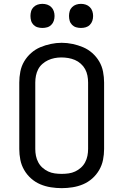

<svg xmlns="http://www.w3.org/2000/svg" viewBox="-20 -968 640 996"><path d="M300 8Q272 8 243.5 3.5Q215 -1 189 -12Q163 -23 141.5 -42Q120 -61 105.5 -86Q91 -111 85.5 -139Q80 -167 80 -195V-540Q80 -568 85.5 -596.5Q91 -625 105.5 -649.5Q120 -674 141.5 -693Q163 -712 189 -723Q215 -734 243.5 -740Q272 -746 300 -746Q328 -746 356.5 -740Q385 -734 411 -723Q437 -712 458.5 -693Q480 -674 494.5 -649.5Q509 -625 514.5 -596.5Q520 -568 520 -540V-195Q520 -167 514.5 -139Q509 -111 494.5 -86Q480 -61 458.5 -42Q437 -23 411 -12Q385 -1 356.5 3.5Q328 8 300 8ZM300 -66Q318 -66 336 -68.5Q354 -71 370 -78.5Q386 -86 399.5 -98Q413 -110 421.5 -126Q430 -142 433.5 -159.5Q437 -177 437 -195V-540Q437 -558 433.5 -576Q430 -594 421.5 -609.5Q413 -625 399 -637.5Q385 -650 368.5 -657Q352 -664 334 -667Q316 -670 298 -670Q280 -670 262.5 -666.5Q245 -663 229 -655.5Q213 -648 199.5 -636Q186 -624 178 -608.5Q170 -593 166.5 -575.5Q163 -558 163 -540V-195Q163 -177 166.5 -159.5Q170 -142 178.5 -126Q187 -110 200.5 -98Q214 -86 230 -78.5Q246 -71 264 -68.5Q282 -66 300 -66ZM400 -823Q387 -823 375 -826.5Q363 -830 354 -839Q345 -848 341.5 -860Q338 -872 338 -885Q338 -898 341.5 -910Q345 -922 354 -931Q363 -940 375 -944Q387 -948 400 -948Q413 -948 425 -944Q437 -940 446 -931Q455 -922 459 -910Q463 -898 463 -885Q463 -872 459 -860Q455 -848 446 -839Q437 -830 425 -826.5Q413 -823 400 -823ZM200 -823Q187 -823 175 -826.5Q163 -830 154 -839Q145 -848 141.5 -860Q138 -872 138 -885Q138 -898 141.5 -910Q145 -922 154 -931Q163 -940 175 -944Q187 -948 200 -948Q213 -948 225 -944Q237 -940 246 -931Q255 -922 259 -910Q263 -898 263 -885Q263 -872 259 -860Q255 -848 246 -839Q237 -830 225 -826.5Q213 -823 200 -823Z"/></svg>

Font: Iosevka Custom Extended
Style: Regular
Weight: 400
Width: 7
Monospace: yes
Designer: Belleve Invis
Foundry: Belleve Invis
Version: Version 11.2.4; ttfautohint (v1.8.4)